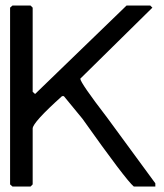

<svg xmlns="http://www.w3.org/2000/svg" viewBox="-20 -685 596 697"><path d="M25.4 -665H90.8L98.6 -657.2V-351.6L107.4 -343.8L439.5 -665H525.4L533.2 -657.2L271.5 -399.4Q271.5 -384.8 369.1 -257.8L543.9 -19.5V-7.8H465.8Q436.5 -32.2 279.3 -253.9L211.9 -335.9H205.1Q99.6 -241.2 98.6 -218.8V-15.6L90.8 -7.8H25.4L16.6 -15.6V-657.2Z"/></svg>

Font: Dehalvi Khush Khat
Style: Regular
Weight: 400
Version: Version 002.500